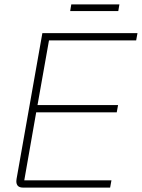

<svg xmlns="http://www.w3.org/2000/svg" viewBox="-20 -850 643 870"><path d="M54 -29Q54 -35 55 -39L172 -700H603L597 -667H202L150 -374H515L509 -341H144L90 -33H485L479 0H84Q54 0 54 -29ZM303 -830H521L516 -800H298Z"/></svg>

Font: Bai Jamjuree ExtraLight
Style: Italic
Weight: 275
Italic angle: -10°
Version: Version 1.000; ttfautohint (v1.6)